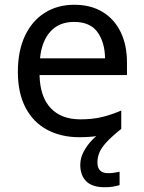

<svg xmlns="http://www.w3.org/2000/svg" viewBox="-20 -566 604 806"><path d="M389 116Q389 161 434 161Q451 161 462.5 158.5Q474 156 482 155V211Q468 215 454 217.5Q440 220 420 220Q367 220 342 195Q317 170 317 126Q317 97 331.5 70Q346 43 367.5 21Q389 -1 409 -15L489 -25Q449 7 427 31Q405 55 397 75Q389 95 389 116ZM292 -546Q361 -546 410.5 -516Q460 -486 486.5 -431.5Q513 -377 513 -304V-251H146Q148 -160 192.5 -112.5Q237 -65 317 -65Q368 -65 407.5 -74.5Q447 -84 489 -102V-25Q448 -7 408 1.5Q368 10 313 10Q237 10 178.5 -21Q120 -52 87.5 -113.5Q55 -175 55 -264Q55 -352 84.5 -415Q114 -478 167.5 -512Q221 -546 292 -546ZM291 -474Q228 -474 191.5 -433.5Q155 -393 148 -321H421Q420 -389 389 -431.5Q358 -474 291 -474Z"/></svg>

Font: Noto IKEA Simplified Chinese
Style: Regular
Weight: 400
Designer: Monotype Design Team
Foundry: Monotype Imaging Inc.
Version: Version 1.100